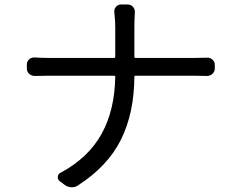

<svg xmlns="http://www.w3.org/2000/svg" viewBox="-20 -794 1040 842"><path d="M569.3 -543.9Q569.3 -540 573.2 -540H835Q860.4 -540 887.7 -541Q901.4 -542 911.6 -532.7Q921.9 -523.4 921.9 -509.8V-494.1Q921.9 -479.5 911.6 -470.2Q901.4 -460.9 887.7 -460.9Q861.3 -461.9 834 -461.9H573.2Q569.3 -461.9 569.3 -458Q568.4 -297.9 510.3 -181.2Q452.1 -64.5 321.3 19.5Q309.6 27.3 294.9 27.3Q293.9 27.3 293 27.3Q277.3 26.4 264.6 17.6L242.2 1Q232.4 -6.8 233.4 -18.6Q234.4 -30.3 245.1 -36.1Q367.2 -101.6 425.3 -206.5Q483.4 -311.5 485.4 -458Q485.4 -461.9 480.5 -461.9H192.4Q159.2 -461.9 132.8 -460.9Q118.2 -460.9 107.9 -470.2Q97.7 -479.5 97.7 -494.1V-510.7Q97.7 -524.4 107.9 -533.7Q118.2 -543 132.8 -542Q163.1 -540 190.4 -540H480.5Q485.4 -540 485.4 -543.9V-674.8Q485.4 -704.1 481.4 -739.3Q479.5 -752.9 488.3 -763.7Q497.1 -774.4 510.7 -774.4H540Q553.7 -774.4 563 -764.2Q572.3 -753.9 571.3 -739.3Q569.3 -702.1 569.3 -673.8Z"/></svg>

Font: Gen Jyuu GothicL Regular
Style: Regular
Weight: 400
Designer: [Source Han Sans]
Ryoko NISHIZUKA  (kana & ideographs); Paul D. Hunt (Latin, Greek & Cyrillic); Wenlong ZHANG  (bopomofo
Version: Version 1.002.20150607